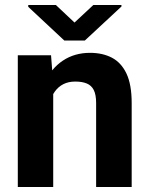

<svg xmlns="http://www.w3.org/2000/svg" viewBox="-20 -750 600 770"><path d="M193.4 0H51.4V-528.3H184.7L193.4 -415.5ZM132.9 -280.6Q133 -359.9 159 -417.6Q185 -475.4 231.9 -506.7Q278.8 -538.1 341 -538.1Q391.2 -538.1 428.6 -518.7Q466 -499.2 487.1 -455.2Q508.1 -411.1 508.1 -336.2V0H365.5V-336.9Q365.5 -370.5 355.9 -389.2Q346.3 -407.8 327.7 -415.3Q309.1 -422.9 281.9 -422.9Q254.4 -422.9 233.9 -412.4Q213.5 -401.9 199.8 -382.7Q186 -363.5 179.2 -337.8Q172.5 -312.1 172.5 -282ZM467.1 -723.9 320.2 -587.4H238L93.3 -722.6V-730H204L278.8 -659.6L354.4 -730H467.1Z"/></svg>

Font: Heebo
Style: Regular
Weight: 400
Designer: Oded Ezer
Foundry: Ezer Type House
Version: Version 3.100